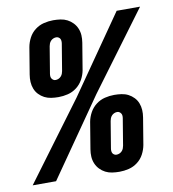

<svg xmlns="http://www.w3.org/2000/svg" viewBox="-99 -816 806 897"><g transform="rotate(-10 304.5 -367.5)"><path d="M176 -385Q158 -385 141 -387.5Q124 -390 109.5 -397.5Q95 -405 83.5 -417Q72 -429 66 -444.5Q60 -460 59 -477Q58 -494 61 -512L82 -639Q86 -661 97 -682Q108 -703 127 -717.5Q146 -732 168.5 -737.5Q191 -743 213 -743Q231 -743 248 -740.5Q265 -738 279.5 -730.5Q294 -723 305.5 -711Q317 -699 323.5 -683.5Q330 -668 331 -651Q332 -634 329 -616L308 -489Q304 -467 292.5 -446Q281 -425 262 -410.5Q243 -396 220.5 -390.5Q198 -385 176 -385ZM96 0H-15L258 -368L513 -735H624L352 -368ZM176 -466Q183 -466 190 -469Q197 -472 202 -477.5Q207 -483 209.5 -489.5Q212 -496 213 -502L234 -629Q235 -635 234.5 -641Q234 -647 231.5 -651.5Q229 -656 224 -659Q219 -662 213 -662Q206 -662 199 -659Q192 -656 187 -650.5Q182 -645 179.5 -638.5Q177 -632 176 -626L155 -499Q154 -493 154.5 -487Q155 -481 158 -476.5Q161 -472 165.5 -469Q170 -466 176 -466ZM396 8Q378 8 361 5.5Q344 3 329.5 -4.5Q315 -12 303.5 -24Q292 -36 285.5 -51.5Q279 -67 278 -84Q277 -101 280 -119L301 -246Q305 -268 316.5 -289Q328 -310 347 -324.5Q366 -339 388.5 -344.5Q411 -350 433 -350Q451 -350 468 -347.5Q485 -345 499.5 -337.5Q514 -330 525.5 -318Q537 -306 543 -290.5Q549 -275 550 -258Q551 -241 548 -223L527 -96Q523 -74 512 -53Q501 -32 482 -17.5Q463 -3 440.5 2.5Q418 8 396 8ZM396 -73Q403 -73 410 -76Q417 -79 422 -84.5Q427 -90 429.5 -96.5Q432 -103 433 -109L454 -236Q455 -242 454.5 -248Q454 -254 451 -258.5Q448 -263 443.5 -266Q439 -269 433 -269Q426 -269 419 -266Q412 -263 407 -257.5Q402 -252 399.5 -245.5Q397 -239 396 -233L375 -106Q374 -100 374.5 -94Q375 -88 377.5 -83.5Q380 -79 385 -76Q390 -73 396 -73Z"/></g></svg>

Font: Iosevka Aile Oblique
Style: Bold
Weight: 700
Italic angle: -9°
Designer: Belleve Invis
Foundry: Belleve Invis
Version: Version 31.1.0; ttfautohint (v1.8.4)